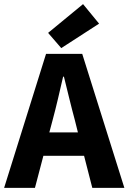

<svg xmlns="http://www.w3.org/2000/svg" viewBox="-26 -914 625 934"><path d="M456 -799 378 -894 208 -754 272 -680ZM423 0H579L374 -652H198L-6 0H144L185 -156H383ZM214 -270 230 -330C248 -396 265 -472 281 -541H285C302 -473 320 -396 338 -330L353 -270Z"/></svg>

Font: Cambridge Sans Bold
Style: Regular
Weight: 700
Version: Version 2.020;PS 002.020;hotconv 1.0.88;makeotf.lib2.5.64775